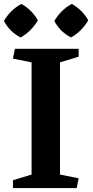

<svg xmlns="http://www.w3.org/2000/svg" viewBox="-41 -959 476 979"><path d="M265 -641V-69L360 -50L350 0H25V-40L120 -69V-641L25 -660L35 -710H360V-670ZM-21 -852Q12 -909 68 -939Q123 -908 152 -855Q118 -798 64 -768Q8 -797 -21 -852ZM236 -852Q269 -909 325 -939Q380 -908 409 -855Q375 -798 321 -768Q265 -797 236 -852Z"/></svg>

Font: Brawler
Style: Bold
Weight: 700
Designer: Oleg Frolov, Haley Fiege
Foundry: Oleg Frolov, Haley Fiege
Version: Version 1.101; ttfautohint (v1.8.3)